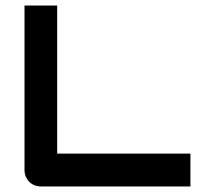

<svg xmlns="http://www.w3.org/2000/svg" viewBox="-20 -672 725 692"><path d="M666.3 0H127.7Q114.4 0 103.7 -4.5Q93.1 -8.9 85.1 -17.1Q77.2 -25.2 72.8 -35.9Q68.3 -46.5 68.3 -59.4V-652H186.1V-118.3H666.3Z"/></svg>

Font: AKL FREE 001
Style: Regular
Weight: 400
Designer: AKL
Foundry: AKL
Version: Version 1.00;August 10, 2024;FontCreator 13.0.0.2630 64-bit